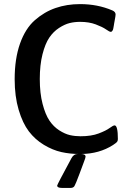

<svg xmlns="http://www.w3.org/2000/svg" viewBox="-20 -734 647 940"><path d="M51.8 -346.2Q51.8 -446.3 77.9 -520.3Q104 -594.2 150.4 -635Q196.8 -675.8 252 -694.8Q307.1 -713.9 372.1 -713.9Q458 -713.9 529.8 -683.1Q545.9 -676.3 545.9 -663.1Q545.9 -656.2 541 -630.9Q540 -626 539.1 -620.6Q538.1 -615.2 537.6 -611.1Q537.1 -606.9 536.1 -602.5Q535.2 -598.1 534.7 -595Q534.2 -591.8 533.2 -588.9Q532.2 -585.9 531 -584.5Q529.8 -583 528.3 -581.1Q526.9 -579.1 525.4 -578.6Q523.9 -578.1 522 -578.1Q516.1 -578.1 499 -590.1Q481.9 -602.1 449 -614.5Q416 -627 372.1 -627Q345.2 -627 321 -621.1Q296.9 -615.2 269 -597.2Q241.2 -579.1 221.2 -549.6Q201.2 -520 188 -468Q174.8 -416 174.8 -346.9Q174.8 -277.8 188.5 -225.3Q202.1 -172.9 222.2 -143.3Q242.2 -113.8 270 -95.9Q297.9 -78.1 322.5 -72.5Q347.2 -66.9 374 -66.9Q427.2 -66.9 463.1 -80.6Q499 -94.2 516.6 -107.2Q534.2 -120.1 541 -120.1Q557.1 -120.1 557.1 -53.2Q557.1 -44.4 553 -39.3Q548.8 -34.2 533.2 -23.9Q466.3 19 377 20Q398.9 20 398.9 33.2Q398.9 38.1 391.1 58.1Q382.3 82 369.1 117.2Q350.1 168 344.5 177Q338.9 186 326.2 186Q325.2 186 324.2 186H283.2Q260.3 186 259.8 174.8Q259.8 169.9 330.1 40Q341.3 20 358.9 20H370.1Q323.2 20 280.5 10.5Q237.8 1 194.8 -24.9Q151.9 -50.8 121.3 -90.8Q90.8 -130.9 71.3 -196.5Q51.8 -262.2 51.8 -346.2Z"/></svg>

Font: CMU Sans Serif Demi Condensed
Style: DemiCondensed
Weight: 600
Width: 3
Version: Version 0.7.0